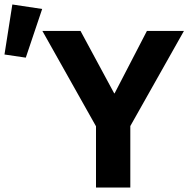

<svg xmlns="http://www.w3.org/2000/svg" viewBox="-36 -836 849 856"><path d="M79 -579 152 -796 19 -816 -16 -593ZM392 0H545V-274L784 -698H619L475 -420H473L323 -698H153L392 -273Z"/></svg>

Font: Braiins Sans
Style: Bold
Weight: 700
Designer: Mike Abbink, Paul van der Laan, Pieter van Rosmalen, Jiri Chlebus, Lubos Buracinsky
Foundry: Bold Monday, Sudetype
Version: Version 1.000;hotconv 1.0.109;makeotfexe 2.5.65596